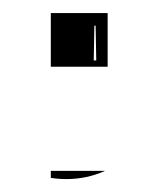

<svg xmlns="http://www.w3.org/2000/svg" viewBox="-20 -362 245 297"><path d="M58.6 -86.9V-97.7H142.6Q114.3 -85 82.8 -85Q69.8 -85 58.6 -86.9ZM58.6 -258.8V-341.8H146.5V-258.8ZM125 -268.6H128.9L127.9 -322.3H126Z"/></svg>

Font: AgreloyInT3
Style: Medium
Weight: 400
Designer: gluk
Foundry: gluk
Version: Version 0.27